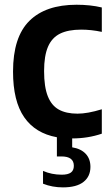

<svg xmlns="http://www.w3.org/2000/svg" viewBox="-20 -574 468 810"><path d="M166 -274Q166 -208 181.5 -168.5Q197 -129 228 -111.8Q259 -94.5 307 -94.5Q349.5 -94.5 409.5 -113V-10Q351 10 284.5 10V47.5Q321.5 53.5 341.5 74.8Q361.5 96 361.5 130Q361.5 170.5 332.2 193.5Q303 216.5 245.5 216.5Q200.5 216.5 161.5 201V147Q198 163 240.5 163Q266.5 163 279 154Q291.5 145 291.5 125.5Q291.5 86 239.5 86H220V5Q129 -11.5 82 -79.5Q35 -147.5 35 -272Q35 -417.5 103.8 -485.8Q172.5 -554 303 -554Q361.5 -554 409.5 -542.5V-439.5Q365 -449 322.5 -449Q267.5 -449 233.2 -432Q199 -415 182.5 -376.8Q166 -338.5 166 -274Z"/></svg>

Font: Encode Sans Semi Condensed SmBd
Style: Regular
Weight: 600
Width: 4
Designer: Multiple Designers
Foundry: Impallari Type
Version: Version 2.000